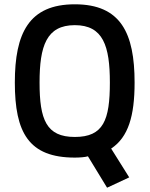

<svg xmlns="http://www.w3.org/2000/svg" viewBox="-20 -723 696 893"><path d="M328 -86C195 -86 164 -167 164 -339C164 -509 196 -606 328 -606C460 -606 491 -509 491 -339C491 -164 461 -86 328 -86ZM581 102 497 -32C577 -85 606 -184 606 -339C606 -569 542 -703 328 -703C114 -703 49 -568 49 -339C49 -107 113 10 328 10C350 10 376 8 389 4L478 150Z"/></svg>

Font: RazerF5 SemiBold
Style: Regular
Weight: 600
Foundry: Razer Inc.
Version: Version 2